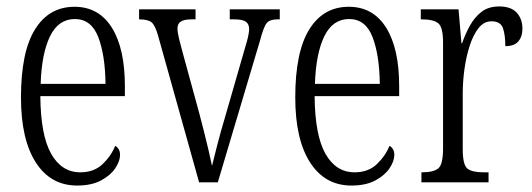

<svg xmlns="http://www.w3.org/2000/svg" viewBox="-20 -565 1650 595"><path d="M219 10Q137 10 91 -61.5Q45 -133 45 -263Q45 -404 88.5 -474Q132 -544 211 -544Q286 -544 326.5 -479.5Q367 -415 367 -298V-267H105Q106 -146 138.5 -88.5Q171 -31 229 -31Q271 -31 297.5 -56Q324 -81 337 -113Q343 -110 347.5 -103Q352 -96 352 -85Q352 -66 337.5 -44Q323 -22 293.5 -6Q264 10 219 10ZM307 -305Q306 -394 284.5 -450Q263 -506 212 -506Q161 -506 135 -452.5Q109 -399 106 -305Z M470 -454Q461 -486 450 -495.5Q439 -505 411 -505V-536H586V-505H574Q550 -505 540 -498Q530 -491 530 -477Q530 -465 535 -444.5Q540 -424 545 -406L597 -216Q604 -189 612 -158Q620 -127 626.5 -98.5Q633 -70 637 -51Q642 -71 652.5 -112.5Q663 -154 680 -211L727 -374Q739 -414 745.5 -438Q752 -462 752 -475Q752 -491 741.5 -498Q731 -505 706 -505H692V-536H847V-505H840Q816 -505 806.5 -493.5Q797 -482 786 -440L655 0H597Z M1069 10Q987 10 941 -61.5Q895 -133 895 -263Q895 -404 938.5 -474Q982 -544 1061 -544Q1136 -544 1176.5 -479.5Q1217 -415 1217 -298V-267H955Q956 -146 988.5 -88.5Q1021 -31 1079 -31Q1121 -31 1147.5 -56Q1174 -81 1187 -113Q1193 -110 1197.5 -103Q1202 -96 1202 -85Q1202 -66 1187.5 -44Q1173 -22 1143.5 -6Q1114 10 1069 10ZM1157 -305Q1156 -394 1134.5 -450Q1113 -506 1062 -506Q1011 -506 985 -452.5Q959 -399 956 -305Z M1286 0V-31H1288Q1323 -31 1338 -43Q1353 -55 1353 -105V-433Q1353 -481 1338 -493Q1323 -505 1287 -505H1284V-536H1401L1410 -431H1412Q1422 -460 1436.5 -486Q1451 -512 1472.5 -528.5Q1494 -545 1527 -545Q1564 -545 1581.5 -525.5Q1599 -506 1599 -476Q1599 -452 1586.5 -437Q1574 -422 1546 -422Q1546 -457 1538.5 -478Q1531 -499 1503 -499Q1480 -499 1463.5 -478.5Q1447 -458 1436 -424.5Q1425 -391 1419.5 -352Q1414 -313 1414 -275V-103Q1414 -54 1428.5 -42.5Q1443 -31 1478 -31H1494V0Z"/></svg>

Font: Noto Serif Tamil ExtraCondensed Light
Style: Regular
Weight: 300
Width: 2
Designer: Indian Type Foundry, Tom Grace, and the Monotype Design Team
Foundry: Monotype Imaging Inc.
Version: Version 2.004; ttfautohint (v1.8.4.7-5d5b)